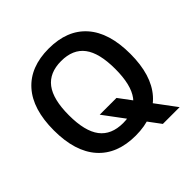

<svg xmlns="http://www.w3.org/2000/svg" viewBox="-201 -888 1133 1133"><g transform="rotate(-45 365.5 -321.5)"><path d="M303 -228H443L668 74H528ZM685 -354Q685 -177 602.5 -83.5Q520 10 366 10Q212 10 129 -83.5Q46 -177 46 -354Q46 -531 129 -624Q212 -717 366 -717Q520 -717 602.5 -624Q685 -531 685 -354ZM559 -354Q559 -487 511.5 -550Q464 -613 366 -613Q268 -613 220 -550Q172 -487 172 -354Q172 -221 220 -158Q268 -95 366 -95Q464 -95 511.5 -158Q559 -221 559 -354Z"/></g></svg>

Font: 42dot Sans
Style: Bold
Weight: 700
Designer: 42dot
Version: Version 1.000